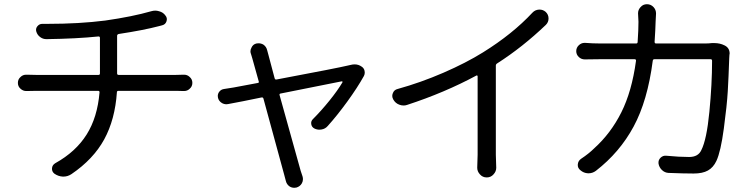

<svg xmlns="http://www.w3.org/2000/svg" viewBox="-20 -807 3529 907"><path d="M533.2 -460Q533.2 -453.1 541 -453.1H809.6Q824.2 -453.1 846.7 -454.1Q848.6 -454.1 849.6 -454.1Q865.2 -454.1 876 -443.4Q888.7 -432.6 888.7 -415.5Q888.7 -398.4 876 -387.7Q865.2 -377 849.6 -377Q848.6 -377 846.7 -377Q827.1 -377.9 811.5 -377.9H540Q532.2 -377.9 532.2 -371.1Q523.4 -242.2 472.2 -148.4Q420.9 -54.7 317.4 15.6Q299.8 27.3 279.3 27.3Q278.3 27.3 277.3 27.3Q255.9 26.4 237.3 13.7Q224.6 3.9 225.6 -11.7Q226.6 -27.3 241.2 -36.1Q337.9 -89.8 389.2 -171.4Q440.4 -252.9 450.2 -371.1Q450.2 -377.9 443.4 -377.9H153.3Q131.8 -377.9 106.4 -377Q104.5 -377 103.5 -377Q88.9 -377 77.1 -387.7Q64.5 -398.4 64.5 -415.5Q64.5 -432.6 77.1 -443.4Q87.9 -454.1 103.5 -454.1Q104.5 -454.1 106.4 -454.1Q130.9 -453.1 151.4 -453.1H445.3Q452.1 -453.1 452.1 -460V-627.9Q452.1 -634.8 445.3 -634.8Q341.8 -624 200.2 -622.1Q199.2 -622.1 199.2 -622.1Q182.6 -622.1 169.9 -631.8Q156.2 -641.6 151.4 -658.2Q147.5 -671.9 156.7 -683.1Q166 -694.3 179.7 -694.3Q192.4 -694.3 205.1 -694.3Q354.5 -694.3 477.5 -710Q606.4 -728.5 694.3 -753.9Q704.1 -756.8 713.4 -756.8Q722.7 -756.8 731.4 -753.9Q751 -749 761.7 -733.4Q771.5 -721.7 766.6 -706.5Q761.7 -691.4 746.1 -687.5L731.4 -683.6Q657.2 -664.1 541 -646.5Q533.2 -644.5 533.2 -637.7Z M1634.8 -500Q1645.5 -502.9 1655.3 -502.9Q1673.8 -502.9 1688.5 -492.2Q1699.2 -485.4 1702.1 -472.7Q1703.1 -467.8 1703.1 -463.9Q1703.1 -456.1 1699.2 -448.2Q1668.9 -393.6 1620.6 -327.1Q1572.3 -260.7 1528.3 -211.9Q1516.6 -198.2 1499 -195.3Q1494.1 -194.3 1489.3 -194.3Q1476.6 -194.3 1464.8 -200.2Q1452.1 -207 1450.2 -221.2Q1448.2 -235.4 1459 -245.1Q1498 -284.2 1536.6 -332Q1575.2 -379.9 1597.7 -418Q1598.6 -419.9 1597.7 -421.4Q1596.7 -422.9 1594.7 -422.9Q1518.6 -408.2 1305.7 -365.2Q1298.8 -364.3 1300.8 -357.4Q1389.6 -37.1 1400.4 0Q1404.3 11.7 1409.2 26.4Q1411.1 33.2 1411.1 39.1Q1411.1 49.8 1406.2 58.6Q1397.5 74.2 1379.9 79.1Q1375 80.1 1370.1 80.1Q1358.4 80.1 1348.6 74.2Q1334 64.5 1330.1 46.9Q1326.2 31.2 1322.3 17.6Q1318.4 3.9 1224.6 -340.8Q1222.7 -347.7 1215.8 -346.7Q1182.6 -339.8 1129.4 -329.1Q1076.2 -318.4 1057.6 -315.4Q1053.7 -314.5 1049.8 -314.5Q1038.1 -314.5 1028.3 -320.3Q1013.7 -329.1 1009.8 -344.7Q1008.8 -349.6 1008.8 -353.5Q1008.8 -363.3 1014.6 -372.1Q1023.4 -384.8 1039.1 -386.7Q1054.7 -389.6 1083 -393.6Q1085 -394.5 1197.3 -415Q1205.1 -416 1202.1 -422.9Q1175.8 -516.6 1171.9 -531.2Q1168.9 -541 1166 -550.8Q1163.1 -557.6 1163.1 -564.5Q1163.1 -573.2 1168 -582Q1174.8 -597.7 1191.4 -601.6Q1196.3 -602.5 1201.2 -602.5Q1212.9 -602.5 1223.6 -596.7Q1238.3 -586.9 1242.2 -569.3Q1245.1 -559.6 1248 -547.9L1277.3 -437.5Q1279.3 -429.7 1287.1 -431.6Q1578.1 -486.3 1626 -498Q1631.8 -499 1634.8 -500Z M2495.1 -747.1Q2507.8 -760.7 2526.4 -761.7Q2527.3 -761.7 2529.3 -761.7Q2544.9 -761.7 2557.6 -751Q2571.3 -738.3 2571.3 -719.7Q2571.3 -702.1 2558.6 -689.5Q2448.2 -584 2329.1 -507.8Q2322.3 -503.9 2322.3 -497.1V-76.2L2324.2 -14.6Q2324.2 2.9 2311.5 16.6Q2298.8 31.2 2279.3 31.2Q2259.8 31.2 2247.1 16.6Q2234.4 2.9 2234.4 -14.6L2236.3 -76.2V-446.3Q2236.3 -449.2 2234.4 -450.2Q2232.4 -451.2 2230.5 -450.2Q2080.1 -369.1 1903.3 -311.5Q1895.5 -308.6 1886.7 -308.6Q1876 -308.6 1866.2 -312.5Q1847.7 -319.3 1837.9 -336.9Q1833 -345.7 1833 -353.5Q1833 -360.4 1835.9 -367.2Q1841.8 -382.8 1858.4 -386.7Q1967.8 -417 2074.7 -463.4Q2181.6 -509.8 2261.7 -559.6Q2401.4 -646.5 2495.1 -747.1Z M3342.8 -603.5Q3348.6 -603.5 3354.5 -603.5Q3380.9 -603.5 3402.3 -592.8Q3426.8 -581.1 3426.8 -553.7Q3426.8 -550.8 3425.8 -547.9Q3424.8 -538.1 3424.8 -530.3Q3421.9 -443.4 3418 -376.5Q3414.1 -309.6 3399.4 -200.2Q3384.8 -90.8 3364.3 -46.9Q3349.6 -15.6 3324.2 -1.5Q3298.8 12.7 3256.8 12.7Q3210 12.7 3137.7 9.8Q3120.1 8.8 3106.9 -3.9Q3093.8 -16.6 3090.8 -34.2Q3088.9 -50.8 3100.6 -62Q3112.3 -73.2 3127.9 -71.3Q3188.5 -65.4 3235.4 -65.4Q3278.3 -65.4 3293 -97.7Q3318.4 -147.5 3331.1 -278.8Q3343.8 -410.2 3343.8 -519.5Q3343.8 -527.3 3336.9 -527.3H3071.3Q3064.5 -527.3 3063.5 -519.5Q3039.1 -331.1 2973.1 -209Q2907.2 -86.9 2794.9 0Q2779.3 11.7 2759.8 11.7Q2758.8 11.7 2757.8 11.7Q2737.3 10.7 2721.7 -2.9Q2708 -13.7 2709.5 -30.3Q2710.9 -46.9 2724.6 -56.6Q2761.7 -81.1 2787.1 -106.4Q2865.2 -176.8 2915 -275.9Q2964.8 -375 2984.4 -519.5Q2985.4 -527.3 2977.5 -527.3H2817.4Q2767.6 -527.3 2744.1 -526.4Q2743.2 -526.4 2742.2 -526.4Q2726.6 -526.4 2714.8 -537.1Q2702.1 -548.8 2702.1 -565.4Q2702.1 -582 2714.8 -593.8Q2726.6 -604.5 2741.2 -604.5Q2743.2 -604.5 2744.1 -604.5Q2780.3 -601.6 2816.4 -601.6H2985.4Q2992.2 -601.6 2992.2 -609.4Q2996.1 -667 2996.1 -704.1L2994.1 -744.1Q2994.1 -760.7 3005.9 -773.4Q3017.6 -787.1 3036.1 -787.1Q3054.7 -787.1 3067.4 -773.4Q3079.1 -760.7 3079.1 -743.2L3077.1 -705.1Q3076.2 -668 3072.3 -609.4Q3072.3 -601.6 3079.1 -601.6H3310.5Q3328.1 -601.6 3342.8 -603.5Z"/></svg>

Font: Gen Jyuu Gothic P Regular
Style: Regular
Weight: 400
Designer: [Source Han Sans]
Ryoko NISHIZUKA  (kana & ideographs); Paul D. Hunt (Latin, Greek & Cyrillic); Wenlong ZHANG  (bopomofo
Version: Version 1.002.20150607